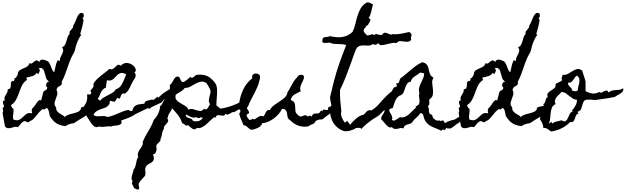

<svg xmlns="http://www.w3.org/2000/svg" viewBox="-50 -1036 5172 1587"><path d="M753.9 -212.9Q732.4 -164.1 714.8 -137.2Q697.3 -110.4 676.3 -92.8Q655.3 -75.2 627.9 -60.1Q600.6 -44.9 560.5 -17.6Q543.9 -16.6 524.4 -10.3Q504.9 -3.9 491.2 6.8Q461.9 3.9 437.5 -5.9Q413.1 -15.6 391.6 -37.1Q386.7 -42 382.8 -47.9Q378.9 -53.7 374 -58.6Q363.3 -71.3 360.4 -81.1Q357.4 -90.8 355.5 -106.4Q351.6 -128.9 343.8 -138.7Q335.9 -148.4 313.5 -128.9L304.7 -136.7L302.7 -134.8Q293.9 -127.9 288.6 -123Q283.2 -118.2 277.8 -112.8Q272.5 -107.4 267.6 -101.6Q262.7 -95.7 255.9 -86.9Q244.1 -72.3 230 -56.6Q215.8 -41 197.3 -35.2Q194.3 -32.2 192.4 -29.8Q190.4 -27.3 185.5 -26.4Q179.7 -24.4 171.9 -27.3Q164.1 -30.3 159.2 -35.2Q148.4 -35.2 140.1 -29.8Q131.8 -24.4 124.5 -16.1Q117.2 -7.8 110.8 1Q104.5 9.8 96.7 15.6Q81.1 9.8 67.9 13.7Q54.7 17.6 42 21Q29.3 24.4 16.6 23.9Q3.9 23.4 -8.8 8.8Q-14.6 -20.5 -18.6 -44.9Q-22.5 -65.4 -25.4 -84Q-28.3 -102.5 -28.3 -106.4Q-23.4 -111.3 -23.9 -119.6Q-24.4 -127.9 -26.4 -133.8Q-28.3 -134.8 -28.3 -135.7Q-28.3 -136.7 -30.3 -137.7Q-25.4 -141.6 -22.9 -147.5Q-20.5 -153.3 -15.6 -157.2Q-18.6 -165 -22.5 -174.8Q-26.4 -184.6 -26.4 -194.3Q-23.4 -202.1 -21 -203.1Q-18.6 -204.1 -9.8 -206.1Q-10.7 -210.9 -12.2 -215.3Q-13.7 -219.7 -12.7 -224.6Q-12.7 -234.4 -8.3 -241.7Q-3.9 -249 1 -256.3Q5.9 -263.7 9.8 -272.5Q13.7 -281.2 13.7 -293V-297.9Q28.3 -297.9 33.2 -306.2Q38.1 -314.5 39.1 -325.2Q40 -335.9 40 -346.7Q40 -357.4 45.9 -362.3Q49.8 -366.2 53.2 -365.7Q56.6 -365.2 61.5 -365.2Q67.4 -372.1 69.3 -375.5Q71.3 -378.9 68.4 -388.7Q75.2 -388.7 79.1 -391.6Q83 -394.5 85.4 -399.4Q87.9 -404.3 90.3 -409.2Q92.8 -414.1 96.7 -418Q96.7 -442.4 109.4 -452.1Q122.1 -461.9 138.2 -468.3Q154.3 -474.6 170.4 -483.4Q186.5 -492.2 194.3 -514.6Q207 -506.8 215.8 -513.2Q224.6 -519.5 232.4 -526.9Q240.2 -534.2 250 -536.6Q259.8 -539.1 274.4 -523.4Q280.3 -542 298.3 -543Q316.4 -543.9 331.1 -535.2V-534.2H332Q347.7 -531.2 355.5 -519Q363.3 -506.8 368.7 -491.7Q374 -476.6 380.4 -461.9Q386.7 -447.3 398.4 -438.5Q404.3 -463.9 409.7 -490.2Q415 -516.6 427.7 -540Q436.5 -529.3 446.3 -536.1L445.3 -538.1Q445.3 -553.7 451.7 -566.4Q458 -579.1 464.4 -591.3Q470.7 -603.5 472.2 -616.7Q473.6 -629.9 462.9 -646.5Q479.5 -651.4 486.8 -665Q494.1 -678.7 498.5 -694.8Q502.9 -710.9 508.3 -727.5Q513.7 -744.1 525.4 -755.9Q525.4 -758.8 524.9 -761.7Q524.4 -764.6 524.4 -767.6Q525.4 -775.4 530.3 -781.2Q535.2 -787.1 541 -793Q546.9 -798.8 551.3 -806.2Q555.7 -813.5 554.7 -824.2Q564.5 -836.9 572.3 -857.9Q580.1 -878.9 588.9 -897.5Q597.7 -916 609.4 -925.3Q621.1 -934.6 639.6 -923.8Q643.6 -912.1 642.6 -902.8Q641.6 -893.6 631.8 -883.8Q637.7 -877.9 640.6 -874Q637.7 -843.8 629.4 -814Q621.1 -784.2 613.3 -755.9Q615.2 -753.9 617.2 -752Q619.1 -750 621.1 -748Q604.5 -724.6 594.2 -701.2Q584 -677.7 576.2 -650.4Q573.2 -639.6 570.8 -627.9Q568.4 -616.2 564.5 -606.4Q559.6 -596.7 552.7 -585.4Q545.9 -574.2 541 -563.5Q530.3 -541 522 -518.1Q513.7 -495.1 505.9 -471.7Q496.1 -443.4 485.8 -416Q475.6 -388.7 460.9 -362.3V-346.7Q460 -335.9 454.1 -331.5Q448.2 -327.1 440.9 -323.7Q433.6 -320.3 426.8 -314Q419.9 -307.6 417 -293V-292L418 -291Q427.7 -269.5 422.4 -251.5Q417 -233.4 410.2 -216.3Q403.3 -199.2 400.9 -182.6Q398.4 -166 414.1 -148.4Q413.1 -128.9 421.9 -117.7Q430.7 -106.4 442.4 -98.6Q454.1 -90.8 466.3 -84.5Q478.5 -78.1 484.4 -68.4Q494.1 -78.1 505.4 -83.5Q516.6 -88.9 527.8 -91.8Q539.1 -94.7 550.3 -97.2Q561.5 -99.6 572.3 -103.5Q597.7 -110.4 607.4 -120.1Q617.2 -129.9 617.2 -132.8Q618.2 -146.5 627.4 -150.4Q636.7 -154.3 648.9 -155.8Q661.1 -157.2 673.3 -160.2Q685.5 -163.1 691.4 -174.8Q702.1 -173.8 710.4 -182.1Q718.8 -190.4 725.6 -199.2Q732.4 -208 739.3 -213.9Q746.1 -219.7 753.9 -212.9ZM352.5 -363.3Q336.9 -375 331.5 -390.1Q326.2 -405.3 322.8 -420.9Q319.3 -436.5 314 -450.7Q308.6 -464.8 293 -474.6L291 -475.6Q290 -475.6 280.3 -473.6Q270.5 -471.7 268.6 -470.7Q276.4 -463.9 278.3 -459Q280.3 -454.1 278.8 -449.2Q277.3 -444.3 273.9 -439Q270.5 -433.6 268.6 -425.8Q266.6 -423.8 260.7 -427.2Q254.9 -430.7 252 -432.6Q238.3 -412.1 213.4 -405.8Q188.5 -399.4 166 -393.6Q168 -388.7 169.9 -384.8Q171.9 -380.9 173.8 -376Q144.5 -356.4 131.3 -328.6Q118.2 -300.8 107.9 -271Q97.7 -241.2 83.5 -213.4Q69.3 -185.5 40 -166Q44.9 -158.2 46.9 -150.4Q48.8 -142.6 59.6 -138.7Q62.5 -127.9 62 -116.7Q61.5 -105.5 59.6 -94.7Q57.6 -84 57.1 -72.8Q56.6 -61.5 59.6 -49.8L61.5 -47.9Q91.8 -37.1 108.9 -45.9Q126 -54.7 139.2 -68.4Q152.3 -82 168 -93.8Q183.6 -105.5 211.9 -99.6L215.8 -105.5Q213.9 -110.4 212.9 -114.3Q211.9 -118.2 211.9 -123Q212.9 -133.8 217.8 -140.1Q222.7 -146.5 230.5 -154.3Q237.3 -162.1 243.7 -170.9Q250 -179.7 255.9 -189.5Q261.7 -198.2 269.5 -204.6Q277.3 -210.9 290 -206.1L308.6 -276.4Q309.6 -281.2 317.9 -285.2Q326.2 -289.1 332.5 -293.9Q338.9 -298.8 340.3 -306.6Q341.8 -314.5 329.1 -327.1Q331.1 -331.1 332 -336.9Q333 -342.8 335 -347.7Q336.9 -352.5 339.8 -355.5Q342.8 -358.4 349.6 -356.4Z M1397.5 -298.8Q1388.7 -290 1384.3 -285.2Q1379.9 -280.3 1376.5 -275.9Q1373 -271.5 1368.7 -266.6Q1364.3 -261.7 1355.5 -252Q1347.7 -244.1 1340.8 -235.4Q1334 -226.6 1325.2 -219.7Q1313.5 -222.7 1307.1 -216.8Q1300.8 -210.9 1295.4 -203.6Q1290 -196.3 1285.6 -189.9Q1281.2 -183.6 1274.4 -184.6Q1251 -171.9 1227.5 -162.6Q1204.1 -153.3 1182.6 -135.7L1174.8 -143.6L1073.2 -94.7Q1068.4 -92.8 1063.5 -88.9Q1058.6 -85 1053.7 -82Q1032.2 -70.3 1009.3 -61Q986.3 -51.8 963.9 -43.9L951.2 -40Q959 -20.5 951.2 -12.7Q943.4 -4.9 928.7 -1.5Q914.1 2 896.5 2.9Q878.9 3.9 869.1 9.8Q857.4 7.8 845.2 8.3Q833 8.8 820.3 10.7Q806.6 12.7 794.9 12.7Q783.2 12.7 769.5 9.8H767.6Q751 17.6 738.8 13.2Q726.6 8.8 716.8 -1.5Q707 -11.7 698.7 -25.9Q690.4 -40 681.6 -51.8Q675.8 -59.6 667 -74.2Q658.2 -88.9 651.9 -105.5Q645.5 -122.1 644 -139.2Q642.6 -156.2 651.4 -168.9Q660.2 -181.6 665.5 -196.3Q670.9 -210.9 670.9 -230.5Q670.9 -237.3 670.4 -243.2Q669.9 -249 669.9 -255.9Q674.8 -255.9 680.7 -255.4Q686.5 -254.9 691.9 -255.4Q697.3 -255.9 700.7 -259.3Q704.1 -262.7 704.1 -271.5Q704.1 -276.4 700.7 -279.3Q697.3 -282.2 696.3 -285.2Q702.1 -293.9 707.5 -299.3Q712.9 -304.7 716.8 -310.1Q720.7 -315.4 722.7 -322.8Q724.6 -330.1 721.7 -342.8Q733.4 -363.3 749.5 -379.4Q765.6 -395.5 783.2 -409.7Q800.8 -423.8 819.3 -437.5Q837.9 -451.2 854.5 -466.8Q873 -459 884.3 -466.8Q895.5 -474.6 904.3 -483.9Q913.1 -493.2 921.9 -499Q930.7 -504.9 945.3 -494.1L947.3 -492.2Q973.6 -518.6 1000.5 -515.6Q1027.3 -512.7 1046.4 -498Q1065.4 -483.4 1071.3 -464.4Q1077.1 -445.3 1060.5 -438.5Q1071.3 -427.7 1071.3 -413.1Q1071.3 -398.4 1063.5 -387.7Q1054.7 -376 1048.3 -363.8Q1042 -351.6 1035.2 -337.9Q1025.4 -315.4 1013.7 -295.4Q1002 -275.4 980.5 -261.7Q962.9 -266.6 956.5 -257.8Q950.2 -249 947.3 -238.8Q944.3 -228.5 940.4 -222.7Q936.5 -216.8 923.8 -226.6L921.9 -228.5L919.9 -226.6Q912.1 -218.8 907.7 -209Q903.3 -199.2 895.5 -194.3Q886.7 -197.3 877 -199.2Q867.2 -201.2 858.4 -203.1Q858.4 -182.6 850.6 -170.9Q842.8 -159.2 830.6 -151.9Q818.4 -144.5 802.7 -140.1Q787.1 -135.7 772 -129.4Q756.8 -123 743.7 -113.8Q730.5 -104.5 722.7 -87.9Q732.4 -77.1 747.1 -75.7Q761.7 -74.2 777.3 -75.7Q793 -77.1 808.1 -77.1Q823.2 -77.1 835 -69.3L835.9 -68.4L836.9 -69.3Q860.4 -72.3 882.3 -80.6Q904.3 -88.9 925.3 -98.1Q946.3 -107.4 968.3 -115.7Q990.2 -124 1013.7 -127.9Q1018.6 -120.1 1026.9 -119.1Q1035.2 -118.2 1043 -120.1L1043.9 -122.1Q1045.9 -128.9 1047.9 -134.3Q1049.8 -139.6 1053.7 -146.5Q1060.5 -157.2 1070.3 -163.1Q1080.1 -168.9 1091.3 -171.9Q1102.5 -174.8 1115.2 -175.8Q1127.9 -176.8 1140.6 -178.7H1142.6L1143.6 -181.6Q1147.5 -193.4 1153.8 -197.8Q1160.2 -202.1 1167.5 -204.1Q1174.8 -206.1 1183.1 -207Q1191.4 -208 1199.2 -212.9Q1216.8 -207 1228.5 -216.8Q1240.2 -226.6 1251 -237.3L1258.8 -227.5L1261.7 -231.4Q1276.4 -245.1 1283.7 -252Q1291 -258.8 1297.9 -264.2Q1304.7 -269.5 1314 -274.9Q1323.2 -280.3 1339.8 -291Q1353.5 -299.8 1366.7 -308.6Q1379.9 -317.4 1392.6 -328.1Q1397.5 -326.2 1397.5 -320.8Q1397.5 -315.4 1397.5 -310.5Q1396.5 -308.6 1396 -304.7Q1395.5 -300.8 1397.5 -298.8ZM993.2 -420.9Q992.2 -421.9 991.7 -421.9Q991.2 -421.9 990.2 -422.9Q969.7 -433.6 956.1 -433.1Q942.4 -432.6 931.2 -425.3Q919.9 -418 910.6 -406.7Q901.4 -395.5 891.1 -386.2Q880.9 -377 867.2 -372.1Q853.5 -367.2 834 -373Q831.1 -357.4 828.6 -342.3Q826.2 -327.1 825.2 -311.5Q808.6 -305.7 799.3 -294.9Q790 -284.2 783.7 -271.5Q777.3 -258.8 772 -244.6Q766.6 -230.5 757.8 -217.8L761.7 -212.9Q765.6 -214.8 770.5 -210Q775.4 -205.1 777.3 -203.1Q788.1 -218.8 806.2 -229.5Q824.2 -240.2 843.3 -249.5Q862.3 -258.8 879.9 -269.5Q897.5 -280.3 906.2 -297.9Q937.5 -306.6 953.1 -333Q968.8 -359.4 979.5 -387.7Q981.4 -393.6 986.8 -404.8Q992.2 -416 993.2 -420.9Z M2000 -239.3Q1998 -214.8 1986.8 -195.3Q1975.6 -175.8 1959 -160.2Q1942.4 -144.5 1922.9 -131.8Q1903.3 -119.1 1884.8 -108.4Q1876 -112.3 1867.7 -107.4Q1859.4 -102.5 1850.6 -97.2Q1841.8 -91.8 1832.5 -89.4Q1823.2 -86.9 1813.5 -95.7Q1805.7 -79.1 1794.4 -79.6Q1783.2 -80.1 1771 -82.5Q1758.8 -85 1748 -83.5Q1737.3 -82 1731.4 -61.5L1724.6 -69.3Q1707 -58.6 1690.4 -41.5Q1673.8 -24.4 1655.8 -8.8Q1637.7 6.8 1617.7 16.6Q1597.7 26.4 1575.2 21.5Q1569.3 33.2 1559.1 33.2Q1548.8 33.2 1538.1 26.4Q1527.3 19.5 1517.6 10.7Q1507.8 2 1502.9 -3.9Q1498 3.9 1492.7 2.9Q1487.3 2 1481.4 -2.4Q1475.6 -6.8 1469.7 -11.7Q1463.9 -16.6 1457 -15.6Q1443.4 -56.6 1421.4 -84.5Q1399.4 -112.3 1372.1 -141.6Q1369.1 -130.9 1363.8 -122.1Q1358.4 -113.3 1353 -105Q1347.7 -96.7 1343.3 -87.9Q1338.9 -79.1 1337.9 -67.4L1332 -59.6Q1342.8 -43.9 1339.4 -33.7Q1335.9 -23.4 1327.1 -14.6Q1318.4 -5.9 1310.5 4.4Q1302.7 14.6 1304.7 30.3Q1297.9 36.1 1294.9 46.4Q1292 56.6 1289.6 68.4Q1287.1 80.1 1284.7 91.8Q1282.2 103.5 1276.4 112.3Q1279.3 124 1273.9 130.4Q1268.6 136.7 1261.2 143.1Q1253.9 149.4 1247.1 157.7Q1240.2 166 1242.2 179.7Q1243.2 189.5 1243.7 189Q1244.1 188.5 1244.1 198.2Q1244.1 211.9 1236.8 225.1Q1229.5 238.3 1213.9 240.2Q1223.6 264.6 1221.7 277.8Q1219.7 291 1211.4 299.3Q1203.1 307.6 1191.4 313Q1179.7 318.4 1169.4 326.2Q1159.2 334 1153.3 347.2Q1147.5 360.4 1151.4 382.8Q1155.3 408.2 1144.5 421.9Q1133.8 435.5 1121.1 447.8Q1108.4 460 1100.1 474.6Q1091.8 489.3 1101.6 516.6Q1098.6 528.3 1093.3 530.3Q1087.9 532.2 1082 529.8Q1076.2 527.3 1069.3 523.4Q1062.5 519.5 1056.6 519.5Q1056.6 511.7 1052.7 504.9Q1048.8 498 1044.9 491.2Q1041 484.4 1040.5 477.5Q1040 470.7 1046.9 461.9Q1038.1 453.1 1037.6 441.4Q1037.1 429.7 1040.5 416.5Q1043.9 403.3 1048.3 390.6Q1052.7 377.9 1053.7 367.2Q1063.5 355.5 1067.9 342.3Q1072.3 329.1 1074.7 314.9Q1077.1 300.8 1080.6 287.1Q1084 273.4 1092.8 261.7Q1085.9 240.2 1091.8 225.1Q1097.7 210 1106.9 197.3Q1116.2 184.6 1124.5 170.4Q1132.8 156.2 1129.9 135.7Q1149.4 89.8 1176.8 46.4Q1204.1 2.9 1221.7 -45.9Q1244.1 -68.4 1257.8 -97.7Q1271.5 -127 1273.4 -158.2Q1286.1 -167 1291.5 -179.2Q1296.9 -191.4 1302.2 -203.1Q1307.6 -214.8 1315.4 -225.6Q1323.2 -236.3 1339.8 -243.2Q1335.9 -256.8 1336.9 -265.1Q1337.9 -273.4 1343.8 -287.1Q1352.5 -290 1354 -296.4Q1355.5 -302.7 1354.5 -310.1Q1353.5 -317.4 1353.5 -325.2Q1353.5 -333 1359.4 -338.9Q1363.3 -342.8 1363.8 -343.3Q1364.3 -343.8 1364.3 -343.8Q1364.3 -343.8 1365.2 -344.2Q1366.2 -344.7 1369.1 -348.6Q1375 -356.4 1379.9 -366.7Q1384.8 -377 1390.6 -385.7Q1396.5 -394.5 1404.8 -399.9Q1413.1 -405.3 1426.8 -402.3Q1432.6 -397.5 1436.5 -389.6Q1440.4 -381.8 1443.8 -374Q1447.3 -366.2 1452.1 -361.3Q1457 -356.4 1465.8 -358.4Q1469.7 -358.4 1474.6 -361.3Q1487.3 -370.1 1499.5 -379.9Q1511.7 -389.6 1523.4 -400.4Q1531.2 -391.6 1537.6 -393.1Q1543.9 -394.5 1550.3 -399.9Q1556.6 -405.3 1564 -411.1Q1571.3 -417 1581.1 -418Q1623 -421.9 1653.8 -411.1Q1684.6 -400.4 1712.9 -368.2Q1717.8 -362.3 1724.1 -355Q1730.5 -347.7 1734.4 -339.8Q1742.2 -325.2 1743.7 -302.7Q1745.1 -280.3 1743.7 -255.4Q1742.2 -230.5 1740.2 -206.5Q1738.3 -182.6 1738.3 -165L1772.5 -137.7Q1835.9 -148.4 1893.6 -171.9Q1951.2 -195.3 2000 -239.3ZM1686.5 -175.8Q1674.8 -192.4 1676.3 -208Q1677.7 -223.6 1682.1 -239.3Q1686.5 -254.9 1689.5 -270Q1692.4 -285.2 1684.6 -300.8Q1677.7 -314.5 1670.9 -326.2Q1664.1 -337.9 1656.2 -349.6Q1630.9 -365.2 1609.4 -360.8Q1587.9 -356.4 1566.9 -344.7Q1545.9 -333 1524.4 -320.8Q1502.9 -308.6 1477.5 -309.6Q1469.7 -298.8 1460.9 -291.5Q1452.1 -284.2 1442.9 -278.3Q1433.6 -272.5 1423.3 -267.1Q1413.1 -261.7 1403.3 -253.9Q1395.5 -226.6 1407.2 -211.4Q1418.9 -196.3 1438.5 -185.1Q1458 -173.8 1478.5 -162.1Q1499 -150.4 1507.8 -128.9Q1526.4 -138.7 1543 -134.3Q1559.6 -129.9 1575.7 -124.5Q1591.8 -119.1 1606.9 -119.1Q1622.1 -119.1 1636.7 -136.7Q1646.5 -128.9 1654.3 -132.3Q1662.1 -135.7 1667.5 -143.1Q1672.9 -150.4 1677.2 -160.2Q1681.6 -169.9 1686.5 -175.8ZM1628.9 -63.5Q1624 -63.5 1617.7 -63Q1611.3 -62.5 1608.4 -69.3L1602.5 -61.5Q1593.8 -58.6 1585.9 -62Q1578.1 -65.4 1569.3 -67.4Q1559.6 -62.5 1548.3 -64Q1537.1 -65.4 1525.9 -70.3Q1514.6 -75.2 1503.9 -81.1Q1493.2 -86.9 1484.4 -90.8Q1486.3 -74.2 1493.7 -68.8Q1501 -63.5 1510.7 -60.5Q1520.5 -57.6 1530.3 -53.7Q1540 -49.8 1545.9 -36.1Q1570.3 -30.3 1591.3 -35.6Q1612.3 -41 1628.9 -63.5Z M2613.3 -48.8Q2601.6 -48.8 2595.2 -48.3Q2588.9 -47.9 2584 -46.9Q2579.1 -45.9 2573.2 -43Q2567.4 -40 2557.6 -34.2Q2553.7 -23.4 2547.4 -18.1Q2541 -12.7 2532.7 -9.3Q2524.4 -5.9 2515.6 -2.4Q2506.8 1 2499 8.8Q2424.8 20.5 2368.2 -24.4Q2361.3 -29.3 2356 -35.2Q2350.6 -41 2343.8 -45.9Q2338.9 -49.8 2338.4 -49.3Q2337.9 -48.8 2334 -53.7Q2327.1 -63.5 2325.7 -77.6Q2324.2 -91.8 2321.3 -105Q2318.4 -118.2 2310.1 -127.4Q2301.8 -136.7 2281.2 -135.7Q2271.5 -115.2 2253.4 -94.2Q2235.4 -73.2 2212.9 -56.6Q2190.4 -40 2165.5 -29.3Q2140.6 -18.6 2118.2 -18.6Q2110.4 3.9 2091.3 15.1Q2072.3 26.4 2050.8 32.2Q2048.8 33.2 2043 34.7Q2037.1 36.1 2036.1 36.1Q2022.5 37.1 2014.6 31.2Q2006.8 25.4 2000 18.6Q1993.2 11.7 1985.4 5.9Q1977.5 0 1963.9 0Q1953.1 -25.4 1942.4 -49.8Q1931.6 -74.2 1926.8 -99.6Q1935.5 -104.5 1936 -111.8Q1936.5 -119.1 1936.5 -127Q1920.9 -131.8 1920.4 -139.2Q1919.9 -146.5 1923.3 -154.3Q1926.8 -162.1 1930.2 -169.4Q1933.6 -176.8 1926.8 -181.6Q1934.6 -241.2 1960.9 -296.9Q1987.3 -352.5 2036.1 -389.6Q2030.3 -408.2 2039.6 -418Q2048.8 -427.7 2062 -428.7Q2075.2 -429.7 2087.4 -422.4Q2099.6 -415 2099.6 -399.4Q2100.6 -392.6 2098.6 -385.7Q2096.7 -378.9 2094.7 -373Q2088.9 -343.8 2077.1 -316.4Q2065.4 -289.1 2051.8 -262.7Q2038.1 -236.3 2023.9 -210Q2009.8 -183.6 2000 -155.3Q1988.3 -147.5 1992.2 -138.7Q1996.1 -129.9 2002.4 -121.6Q2008.8 -113.3 2009.3 -105.5Q2009.8 -97.7 1991.2 -90.8Q1985.4 -77.1 1994.1 -66.9Q2002.9 -56.6 2008.8 -45.9Q2016.6 -44.9 2023.9 -45.9Q2031.2 -46.9 2036.1 -54.7Q2047.9 -46.9 2057.1 -51.8Q2066.4 -56.6 2076.7 -64Q2086.9 -71.3 2099.1 -76.2Q2111.3 -81.1 2127 -73.2Q2133.8 -80.1 2138.2 -89.8Q2142.6 -99.6 2147.5 -108.4Q2152.3 -117.2 2159.7 -123Q2167 -128.9 2180.7 -127Q2194.3 -151.4 2216.8 -167.5Q2239.3 -183.6 2262.2 -198.2Q2285.2 -212.9 2303.2 -229.5Q2321.3 -246.1 2326.2 -272.5Q2344.7 -301.8 2363.8 -338.4Q2382.8 -375 2408.2 -399.4Q2411.1 -407.2 2418 -411.6Q2424.8 -416 2432.6 -417.5Q2440.4 -418.9 2448.2 -416.5Q2456.1 -414.1 2461.9 -408.2Q2463.9 -390.6 2457.5 -376Q2451.2 -361.3 2443.8 -347.2Q2436.5 -333 2432.6 -317.4Q2428.7 -301.8 2435.5 -281.2Q2421.9 -273.4 2408.7 -267.6Q2395.5 -261.7 2384.3 -254.9Q2373 -248 2364.7 -237.3Q2356.4 -226.6 2353.5 -209Q2379.9 -199.2 2384.8 -184.6Q2389.6 -169.9 2389.6 -152.8Q2389.6 -135.7 2392.1 -117.7Q2394.5 -99.6 2417 -82Q2420.9 -79.1 2422.4 -77.6Q2423.8 -76.2 2428.7 -74.2Q2438.5 -71.3 2446.3 -74.7Q2454.1 -78.1 2461.4 -81.1Q2468.8 -84 2477.1 -83.5Q2485.4 -83 2496.1 -71.3Q2510.7 -89.8 2523.4 -71.3Q2535.2 -92.8 2544.9 -95.7Q2554.7 -98.6 2564 -97.7Q2573.2 -96.7 2583 -99.6Q2592.8 -102.5 2604.5 -124L2613.3 -115.2Q2619.1 -130.9 2627.4 -130.4Q2635.7 -129.9 2643.6 -127.4Q2651.4 -125 2657.2 -127.4Q2663.1 -129.9 2663.1 -150.4Q2671.9 -150.4 2678.2 -154.3Q2684.6 -158.2 2690.9 -163.1Q2697.3 -168 2705.1 -171.4Q2712.9 -174.8 2723.6 -174.8L2698.2 -113.3Z M3348.6 -706.1Q3335 -691.4 3318.4 -690.9Q3301.8 -690.4 3285.6 -693.4Q3269.5 -696.3 3254.4 -695.8Q3239.3 -695.3 3228.5 -679.7Q3212.9 -683.6 3196.3 -681.2Q3179.7 -678.7 3162.1 -674.3Q3144.5 -669.9 3127 -666Q3109.4 -662.1 3091.8 -663.1L3075.2 -679.7Q3068.4 -668.9 3056.2 -666.5Q3043.9 -664.1 3032.2 -671.9Q3011.7 -658.2 2991.2 -659.2Q2970.7 -660.2 2951.2 -660.6Q2931.6 -661.1 2914.6 -652.8Q2897.5 -644.5 2885.7 -612.3Q2877 -589.8 2869.1 -566.9Q2861.3 -543.9 2853.5 -521.5Q2832 -462.9 2810.1 -405.8Q2788.1 -348.6 2760.7 -293Q2758.8 -249 2762.7 -204.1Q2766.6 -159.2 2771.5 -115.2Q2767.6 -103.5 2769 -90.8Q2770.5 -78.1 2775.4 -65.4Q2780.3 -52.7 2787.1 -41.5Q2793.9 -30.3 2801.8 -21.5L2819.3 -38.1L2843.8 -3.9Q2853.5 -16.6 2866.7 -30.8Q2879.9 -44.9 2894.5 -57.1Q2909.2 -69.3 2925.3 -77.6Q2941.4 -85.9 2958 -88.9Q2964.8 -95.7 2970.7 -103.5Q2976.6 -111.3 2983.4 -116.7Q2990.2 -122.1 2998.5 -124.5Q3006.8 -127 3018.6 -123Q3049.8 -140.6 3074.2 -167.5Q3098.6 -194.3 3123 -221.2Q3147.5 -248 3174.3 -270.5Q3201.2 -293 3237.3 -301.8Q3213.9 -245.1 3177.7 -191.9Q3141.6 -138.7 3096.7 -96.7Q3085 -83 3067.4 -72.3Q3059.6 -67.4 3050.8 -62Q3042 -56.6 3034.2 -51.8Q3007.8 -34.2 2983.4 -14.2Q2959 5.9 2936.5 30.3Q2933.6 24.4 2928.7 22.5Q2923.8 20.5 2917.5 20.5Q2911.1 20.5 2904.8 21.5Q2898.4 22.5 2893.6 21.5Q2875 35.2 2845.2 43.5Q2815.4 51.8 2792 46.9Q2785.2 44.9 2773.4 39.6Q2761.7 34.2 2755.9 30.3Q2717.8 4.9 2698.7 -32.7Q2679.7 -70.3 2677.7 -115.2L2669.9 -123Q2682.6 -134.8 2686 -146.5Q2689.5 -158.2 2688 -170.4Q2686.5 -182.6 2683.1 -195.8Q2679.7 -209 2678.7 -222.7Q2677.7 -231.4 2679.2 -237.3Q2680.7 -243.2 2682.6 -251Q2690.4 -282.2 2697.3 -312Q2704.1 -341.8 2711.9 -372.1Q2731.4 -446.3 2757.3 -519Q2783.2 -591.8 2811.5 -663.1Q2795.9 -668.9 2780.3 -670.4Q2764.6 -671.9 2748.5 -671.9Q2732.4 -671.9 2716.3 -672.9Q2700.2 -673.8 2684.6 -679.7Q2677.7 -682.6 2677.7 -683.1Q2677.7 -683.6 2669.9 -683.6Q2665 -683.6 2656.2 -682.1Q2647.5 -680.7 2638.7 -680.7Q2629.9 -680.7 2622.6 -682.6Q2615.2 -684.6 2614.3 -691.4V-701.2Q2615.2 -716.8 2621.1 -722.2Q2627 -727.5 2635.7 -729Q2644.5 -730.5 2655.3 -731Q2666 -731.4 2675.8 -737.3Q2703.1 -731.4 2727.5 -729Q2752 -726.6 2774.9 -729.5Q2797.9 -732.4 2819.8 -742.2Q2841.8 -752 2863.3 -771.5Q2878.9 -801.8 2886.7 -836.4Q2894.5 -871.1 2904.8 -904.8Q2915 -938.5 2931.6 -967.3Q2948.2 -996.1 2982.4 -1015.6Q2998 -1017.6 3009.8 -1011.7Q3021.5 -1005.9 3033.2 -999Q3028.3 -985.4 3025.4 -970.7Q3022.5 -956.1 3019 -941.4Q3015.6 -926.8 3010.7 -913.1Q3005.9 -899.4 2996.1 -887.7Q3008.8 -882.8 3010.7 -876Q3012.7 -869.1 3008.8 -861.3Q3004.9 -853.5 2999 -844.7Q2993.2 -835.9 2992.2 -829.1Q2981.4 -828.1 2974.1 -815.4Q2966.8 -802.7 2959 -795.9Q2951.2 -779.3 2961.9 -767.6Q2972.7 -755.9 2981.4 -745.1Q2990.2 -742.2 2999 -744.6Q3007.8 -747.1 3015.1 -750Q3022.5 -752.9 3029.3 -752.9Q3036.1 -752.9 3042 -745.1Q3051.8 -755.9 3061.5 -754.4Q3071.3 -752.9 3081.1 -749.5Q3090.8 -746.1 3100.6 -746.6Q3110.4 -747.1 3119.1 -761.7Q3130.9 -767.6 3141.1 -764.6Q3151.4 -761.7 3160.2 -757.3Q3168.9 -752.9 3177.2 -750.5Q3185.5 -748 3194.3 -753.9Q3209 -752 3227.1 -752.9Q3245.1 -753.9 3263.2 -756.8Q3281.2 -759.8 3299.3 -764.2Q3317.4 -768.6 3332 -771.5Q3346.7 -762.7 3349.6 -755.9Q3352.5 -749 3351.1 -742.2Q3349.6 -735.4 3347.2 -727.1Q3344.7 -718.8 3348.6 -706.1Z M3798.8 -102.5Q3785.2 -79.1 3777.8 -64.9Q3770.5 -50.8 3763.2 -41.5Q3755.9 -32.2 3746.6 -24.9Q3737.3 -17.6 3720.7 -6.8Q3710 2.9 3699.2 9.8Q3690.4 16.6 3682.1 21.5Q3673.8 26.4 3668.9 26.4Q3667 26.4 3665 25.9Q3663.1 25.4 3661.1 25.4Q3655.3 25.4 3649.9 25.9Q3644.5 26.4 3640.6 18.6Q3637.7 21.5 3635.7 25.4Q3633.8 29.3 3631.8 32.7Q3629.9 36.1 3626.5 38.1Q3623 40 3617.2 38.1L3612.3 32.2L3597.7 44.9Q3570.3 31.2 3545.4 22Q3520.5 12.7 3501 0Q3481.4 -12.7 3467.8 -32.7Q3454.1 -52.7 3448.2 -87.9Q3443.4 -93.8 3437.5 -98.1Q3431.6 -102.5 3423.8 -100.6Q3414.1 -84 3400.4 -72.3Q3386.7 -60.5 3373 -46.9Q3368.2 -42 3365.2 -36.1Q3362.3 -30.3 3357.4 -25.4Q3349.6 -16.6 3338.9 -13.2Q3328.1 -9.8 3317.4 -6.8Q3306.6 -3.9 3297.4 2.9Q3288.1 9.8 3284.2 26.4Q3272.5 19.5 3260.7 22.5Q3252 24.4 3242.2 26.9Q3232.4 29.3 3223.1 29.8Q3213.9 30.3 3205.1 27.3Q3196.3 24.4 3189.5 14.6Q3175.8 20.5 3164.1 14.2Q3152.3 7.8 3142.1 -3.4Q3131.8 -14.6 3122.1 -27.3Q3112.3 -40 3103.5 -45.9Q3097.7 -61.5 3104 -72.8Q3110.4 -84 3117.7 -94.2Q3125 -104.5 3127.9 -114.7Q3130.9 -125 3119.1 -139.6Q3128.9 -154.3 3136.7 -170.4Q3144.5 -186.5 3152.8 -202.6Q3161.1 -218.8 3170.4 -233.9Q3179.7 -249 3193.4 -259.8Q3187.5 -266.6 3187.5 -272.9Q3187.5 -279.3 3190.4 -285.6Q3193.4 -292 3197.3 -298.3Q3201.2 -304.7 3203.1 -310.5L3231.4 -324.2L3224.6 -347.7Q3235.4 -345.7 3240.7 -348.6Q3246.1 -351.6 3248.5 -357.4Q3251 -363.3 3252.4 -370.6Q3253.9 -377.9 3256.8 -383.8Q3261.7 -392.6 3271.5 -396.5Q3292 -412.1 3312 -429.7Q3332 -447.3 3352.1 -463.9Q3372.1 -480.5 3393.6 -495.6Q3415 -510.7 3440.4 -521.5Q3458 -518.6 3468.3 -510.7Q3478.5 -502.9 3483.9 -492.2Q3489.3 -481.4 3492.2 -468.3Q3495.1 -455.1 3498 -442.4Q3502.9 -425.8 3509.8 -414.1Q3516.6 -402.3 3533.2 -394.5Q3519.5 -371.1 3522.5 -348.1Q3525.4 -325.2 3528.3 -299.8Q3531.2 -276.4 3527.8 -253.9Q3524.4 -231.4 3499 -213.9Q3497.1 -207 3498 -199.2Q3499 -191.4 3499 -183.6Q3499 -175.8 3496.1 -168.9Q3493.2 -162.1 3485.4 -158.2Q3494.1 -147.5 3494.6 -136.7Q3495.1 -126 3495.6 -116.2Q3496.1 -106.4 3500.5 -98.6Q3504.9 -90.8 3521.5 -86.9Q3524.4 -74.2 3526.9 -67.9Q3529.3 -61.5 3532.7 -57.6Q3536.1 -53.7 3542 -50.3Q3547.9 -46.9 3557.6 -40Q3565.4 -38.1 3575.2 -40Q3585 -42 3590.8 -34.2Q3595.7 -39.1 3602.5 -39.6Q3609.4 -40 3615.2 -39.1L3627.9 -17.6Q3638.7 -25.4 3652.3 -31.2Q3666 -37.1 3678.7 -41Q3693.4 -44.9 3708 -47.9ZM3423.8 -436.5Q3415 -428.7 3402.3 -420.9Q3389.6 -413.1 3377.4 -404.3Q3365.2 -395.5 3356.4 -385.3Q3347.7 -375 3345.7 -361.3Q3323.2 -357.4 3314.5 -342.8Q3305.7 -328.1 3299.8 -310.5Q3293.9 -293 3287.1 -275.9Q3280.3 -258.8 3262.7 -249Q3256.8 -245.1 3252 -245.1Q3252.9 -245.1 3246.1 -241.2Q3235.4 -233.4 3227.5 -221.7Q3219.7 -210 3214.4 -196.3Q3209 -182.6 3204.6 -168.5Q3200.2 -154.3 3196.3 -142.6Q3182.6 -140.6 3175.8 -136.7Q3168.9 -132.8 3167.5 -128.4Q3166 -124 3168 -118.2Q3169.9 -112.3 3173.8 -105.5Q3177.7 -99.6 3182.1 -91.8Q3186.5 -84 3189.5 -76.2Q3192.4 -68.4 3192.9 -60.5Q3193.4 -52.7 3188.5 -45.9Q3202.1 -35.2 3214.8 -41.5Q3227.5 -47.9 3238.3 -55.7Q3242.2 -58.6 3246.6 -62Q3251 -65.4 3255.9 -67.4Q3278.3 -62.5 3296.9 -70.3Q3315.4 -78.1 3331.1 -91.8Q3346.7 -105.5 3361.3 -121.1Q3376 -136.7 3390.6 -148.4L3382.8 -156.2Q3400.4 -161.1 3407.7 -169.4Q3415 -177.7 3417 -188.5Q3418.9 -199.2 3417 -211.4Q3415 -223.6 3414.1 -237.3Q3413.1 -245.1 3413.6 -252.4Q3414.1 -259.8 3417 -267.6Q3409.2 -290 3414.6 -310.5Q3419.9 -331.1 3429.2 -350.1Q3438.5 -369.1 3447.3 -388.7Q3456.1 -408.2 3456.1 -429.7Z M4523.4 -212.9Q4502 -164.1 4484.4 -137.2Q4466.8 -110.4 4445.8 -92.8Q4424.8 -75.2 4397.5 -60.1Q4370.1 -44.9 4330.1 -17.6Q4313.5 -16.6 4293.9 -10.3Q4274.4 -3.9 4260.7 6.8Q4231.4 3.9 4207 -5.9Q4182.6 -15.6 4161.1 -37.1Q4156.2 -42 4152.3 -47.9Q4148.4 -53.7 4143.6 -58.6Q4132.8 -71.3 4129.9 -81.1Q4127 -90.8 4125 -106.4Q4121.1 -128.9 4113.3 -138.7Q4105.5 -148.4 4083 -128.9L4074.2 -136.7L4072.3 -134.8Q4063.5 -127.9 4058.1 -123Q4052.7 -118.2 4047.4 -112.8Q4042 -107.4 4037.1 -101.6Q4032.2 -95.7 4025.4 -86.9Q4013.7 -72.3 3999.5 -56.6Q3985.4 -41 3966.8 -35.2Q3963.9 -32.2 3961.9 -29.8Q3960 -27.3 3955.1 -26.4Q3949.2 -24.4 3941.4 -27.3Q3933.6 -30.3 3928.7 -35.2Q3918 -35.2 3909.7 -29.8Q3901.4 -24.4 3894 -16.1Q3886.7 -7.8 3880.4 1Q3874 9.8 3866.2 15.6Q3850.6 9.8 3837.4 13.7Q3824.2 17.6 3811.5 21Q3798.8 24.4 3786.1 23.9Q3773.4 23.4 3760.7 8.8Q3754.9 -20.5 3751 -44.9Q3747.1 -65.4 3744.1 -84Q3741.2 -102.5 3741.2 -106.4Q3746.1 -111.3 3745.6 -119.6Q3745.1 -127.9 3743.2 -133.8Q3741.2 -134.8 3741.2 -135.7Q3741.2 -136.7 3739.3 -137.7Q3744.1 -141.6 3746.6 -147.5Q3749 -153.3 3753.9 -157.2Q3751 -165 3747.1 -174.8Q3743.2 -184.6 3743.2 -194.3Q3746.1 -202.1 3748.5 -203.1Q3751 -204.1 3759.8 -206.1Q3758.8 -210.9 3757.3 -215.3Q3755.9 -219.7 3756.8 -224.6Q3756.8 -234.4 3761.2 -241.7Q3765.6 -249 3770.5 -256.3Q3775.4 -263.7 3779.3 -272.5Q3783.2 -281.2 3783.2 -293V-297.9Q3797.9 -297.9 3802.7 -306.2Q3807.6 -314.5 3808.6 -325.2Q3809.6 -335.9 3809.6 -346.7Q3809.6 -357.4 3815.4 -362.3Q3819.3 -366.2 3822.8 -365.7Q3826.2 -365.2 3831.1 -365.2Q3836.9 -372.1 3838.9 -375.5Q3840.8 -378.9 3837.9 -388.7Q3844.7 -388.7 3848.6 -391.6Q3852.5 -394.5 3855 -399.4Q3857.4 -404.3 3859.9 -409.2Q3862.3 -414.1 3866.2 -418Q3866.2 -442.4 3878.9 -452.1Q3891.6 -461.9 3907.7 -468.3Q3923.8 -474.6 3939.9 -483.4Q3956.1 -492.2 3963.9 -514.6Q3976.6 -506.8 3985.4 -513.2Q3994.1 -519.5 4002 -526.9Q4009.8 -534.2 4019.5 -536.6Q4029.3 -539.1 4043.9 -523.4Q4049.8 -542 4067.9 -543Q4085.9 -543.9 4100.6 -535.2V-534.2H4101.6Q4117.2 -531.2 4125 -519Q4132.8 -506.8 4138.2 -491.7Q4143.6 -476.6 4149.9 -461.9Q4156.2 -447.3 4168 -438.5Q4173.8 -463.9 4179.2 -490.2Q4184.6 -516.6 4197.3 -540Q4206.1 -529.3 4215.8 -536.1L4214.8 -538.1Q4214.8 -553.7 4221.2 -566.4Q4227.5 -579.1 4233.9 -591.3Q4240.2 -603.5 4241.7 -616.7Q4243.2 -629.9 4232.4 -646.5Q4249 -651.4 4256.3 -665Q4263.7 -678.7 4268.1 -694.8Q4272.5 -710.9 4277.8 -727.5Q4283.2 -744.1 4294.9 -755.9Q4294.9 -758.8 4294.4 -761.7Q4293.9 -764.6 4293.9 -767.6Q4294.9 -775.4 4299.8 -781.2Q4304.7 -787.1 4310.5 -793Q4316.4 -798.8 4320.8 -806.2Q4325.2 -813.5 4324.2 -824.2Q4334 -836.9 4341.8 -857.9Q4349.6 -878.9 4358.4 -897.5Q4367.2 -916 4378.9 -925.3Q4390.6 -934.6 4409.2 -923.8Q4413.1 -912.1 4412.1 -902.8Q4411.1 -893.6 4401.4 -883.8Q4407.2 -877.9 4410.2 -874Q4407.2 -843.8 4398.9 -814Q4390.6 -784.2 4382.8 -755.9Q4384.8 -753.9 4386.7 -752Q4388.7 -750 4390.6 -748Q4374 -724.6 4363.8 -701.2Q4353.5 -677.7 4345.7 -650.4Q4342.8 -639.6 4340.3 -627.9Q4337.9 -616.2 4334 -606.4Q4329.1 -596.7 4322.3 -585.4Q4315.4 -574.2 4310.5 -563.5Q4299.8 -541 4291.5 -518.1Q4283.2 -495.1 4275.4 -471.7Q4265.6 -443.4 4255.4 -416Q4245.1 -388.7 4230.5 -362.3V-346.7Q4229.5 -335.9 4223.6 -331.5Q4217.8 -327.1 4210.4 -323.7Q4203.1 -320.3 4196.3 -314Q4189.5 -307.6 4186.5 -293V-292L4187.5 -291Q4197.3 -269.5 4191.9 -251.5Q4186.5 -233.4 4179.7 -216.3Q4172.9 -199.2 4170.4 -182.6Q4168 -166 4183.6 -148.4Q4182.6 -128.9 4191.4 -117.7Q4200.2 -106.4 4211.9 -98.6Q4223.6 -90.8 4235.8 -84.5Q4248 -78.1 4253.9 -68.4Q4263.7 -78.1 4274.9 -83.5Q4286.1 -88.9 4297.4 -91.8Q4308.6 -94.7 4319.8 -97.2Q4331.1 -99.6 4341.8 -103.5Q4367.2 -110.4 4377 -120.1Q4386.7 -129.9 4386.7 -132.8Q4387.7 -146.5 4397 -150.4Q4406.2 -154.3 4418.5 -155.8Q4430.7 -157.2 4442.9 -160.2Q4455.1 -163.1 4460.9 -174.8Q4471.7 -173.8 4480 -182.1Q4488.3 -190.4 4495.1 -199.2Q4502 -208 4508.8 -213.9Q4515.6 -219.7 4523.4 -212.9ZM4122.1 -363.3Q4106.4 -375 4101.1 -390.1Q4095.7 -405.3 4092.3 -420.9Q4088.9 -436.5 4083.5 -450.7Q4078.1 -464.8 4062.5 -474.6L4060.5 -475.6Q4059.6 -475.6 4049.8 -473.6Q4040 -471.7 4038.1 -470.7Q4045.9 -463.9 4047.9 -459Q4049.8 -454.1 4048.3 -449.2Q4046.9 -444.3 4043.5 -439Q4040 -433.6 4038.1 -425.8Q4036.1 -423.8 4030.3 -427.2Q4024.4 -430.7 4021.5 -432.6Q4007.8 -412.1 3982.9 -405.8Q3958 -399.4 3935.5 -393.6Q3937.5 -388.7 3939.5 -384.8Q3941.4 -380.9 3943.4 -376Q3914.1 -356.4 3900.9 -328.6Q3887.7 -300.8 3877.4 -271Q3867.2 -241.2 3853 -213.4Q3838.9 -185.5 3809.6 -166Q3814.5 -158.2 3816.4 -150.4Q3818.4 -142.6 3829.1 -138.7Q3832 -127.9 3831.5 -116.7Q3831.1 -105.5 3829.1 -94.7Q3827.1 -84 3826.7 -72.8Q3826.2 -61.5 3829.1 -49.8L3831.1 -47.9Q3861.3 -37.1 3878.4 -45.9Q3895.5 -54.7 3908.7 -68.4Q3921.9 -82 3937.5 -93.8Q3953.1 -105.5 3981.4 -99.6L3985.4 -105.5Q3983.4 -110.4 3982.4 -114.3Q3981.4 -118.2 3981.4 -123Q3982.4 -133.8 3987.3 -140.1Q3992.2 -146.5 4000 -154.3Q4006.8 -162.1 4013.2 -170.9Q4019.5 -179.7 4025.4 -189.5Q4031.2 -198.2 4039.1 -204.6Q4046.9 -210.9 4059.6 -206.1L4078.1 -276.4Q4079.1 -281.2 4087.4 -285.2Q4095.7 -289.1 4102.1 -293.9Q4108.4 -298.8 4109.9 -306.6Q4111.3 -314.5 4098.6 -327.1Q4100.6 -331.1 4101.6 -336.9Q4102.5 -342.8 4104.5 -347.7Q4106.4 -352.5 4109.4 -355.5Q4112.3 -358.4 4119.1 -356.4Z M5100.6 -306.6Q5104.5 -292 5097.7 -281.7Q5090.8 -271.5 5079.6 -263.7Q5068.4 -255.9 5055.2 -249.5Q5042 -243.2 5033.2 -235.4Q4989.3 -225.6 4953.6 -221.2Q4918 -216.8 4875 -210Q4862.3 -208 4851.1 -210.4Q4839.8 -212.9 4828.1 -211.9Q4821.3 -211.9 4815.4 -212.4Q4809.6 -212.9 4803.7 -211.9Q4781.2 -210 4774.4 -196.8Q4767.6 -183.6 4763.2 -166.5Q4758.8 -149.4 4752.4 -134.3Q4746.1 -119.1 4725.6 -113.3Q4723.6 -108.4 4727.1 -104.5Q4730.5 -100.6 4732.4 -97.7Q4715.8 -92.8 4710.4 -80.1Q4705.1 -67.4 4701.2 -54.7Q4697.3 -42 4689.9 -33.2Q4682.6 -24.4 4662.1 -27.3Q4631.8 4.9 4590.8 24.9Q4549.8 44.9 4505.9 50.8Q4498 46.9 4490.7 41Q4483.4 35.2 4476.1 30.3Q4468.8 25.4 4460.4 22.9Q4452.1 20.5 4441.4 22.5Q4440.4 2 4433.1 -15.6Q4425.8 -33.2 4414.1 -48.8Q4412.1 -66.4 4418.5 -81.5Q4424.8 -96.7 4431.6 -111.3Q4438.5 -126 4442.9 -141.1Q4447.3 -156.2 4441.4 -175.8Q4451.2 -181.6 4454.6 -189.5Q4458 -197.3 4459.5 -205.6Q4460.9 -213.9 4463.9 -221.2Q4466.8 -228.5 4477.5 -233.4Q4469.7 -256.8 4480 -268.1Q4490.2 -279.3 4504.9 -288.1Q4519.5 -296.9 4532.2 -307.6Q4544.9 -318.4 4542 -339.8Q4547.9 -345.7 4555.7 -349.6Q4563.5 -353.5 4570.8 -356.9Q4578.1 -360.4 4585 -364.3Q4591.8 -368.2 4597.7 -375Q4590.8 -379.9 4591.3 -384.8Q4591.8 -389.6 4593.8 -395Q4595.7 -400.4 4598.1 -406.2Q4600.6 -412.1 4597.7 -418Q4624 -414.1 4644 -425.3Q4664.1 -436.5 4682.1 -448.2Q4700.2 -460 4718.8 -464.8Q4737.3 -469.7 4761.7 -453.1Q4763.7 -446.3 4768.1 -433.1Q4772.5 -419.9 4776.9 -406.2Q4781.2 -392.6 4785.2 -379.9Q4789.1 -367.2 4790 -361.3Q4790 -356.4 4790 -345.7Q4790 -335 4790 -322.8Q4790 -310.5 4790 -299.8Q4790 -289.1 4790 -283.2Q4818.4 -266.6 4846.7 -263.2Q4875 -259.8 4903.3 -276.4Q4914.1 -266.6 4923.8 -271Q4933.6 -275.4 4942.9 -281.2Q4952.1 -287.1 4961.9 -287.6Q4971.7 -288.1 4981.4 -271.5Q4995.1 -284.2 5009.8 -287.6Q5024.4 -291 5040 -291.5Q5055.7 -292 5070.8 -293.9Q5085.9 -295.9 5100.6 -306.6ZM4725.6 -290Q4725.6 -304.7 4730.5 -321.3Q4735.4 -337.9 4738.3 -354Q4741.2 -370.1 4737.8 -384.8Q4734.4 -399.4 4718.8 -411.1Q4708 -405.3 4701.2 -395Q4694.3 -384.8 4687.5 -374.5Q4680.7 -364.3 4671.4 -357.4Q4662.1 -350.6 4647.5 -353.5Q4642.6 -341.8 4647.5 -334.5Q4652.3 -327.1 4659.2 -320.8Q4666 -314.5 4672.4 -307.6Q4678.7 -300.8 4676.8 -290Q4680.7 -287.1 4687.5 -284.7Q4694.3 -282.2 4701.7 -281.7Q4709 -281.2 4715.8 -283.2Q4722.7 -285.2 4725.6 -290ZM4718.8 -211.9Q4699.2 -211.9 4685.1 -221.2Q4670.9 -230.5 4656.7 -242.2Q4642.6 -253.9 4627.4 -264.2Q4612.3 -274.4 4590.8 -276.4Q4582 -264.6 4570.3 -254.4Q4558.6 -244.1 4549.8 -232.4Q4541 -220.7 4537.6 -207Q4534.2 -193.4 4542 -175.8Q4519.5 -165 4511.7 -145Q4503.9 -125 4501.5 -101.6Q4499 -78.1 4497.1 -54.7Q4495.1 -31.2 4484.4 -12.7L4505.9 -27.3Q4509.8 -25.4 4512.2 -21.5Q4514.6 -17.6 4512.7 -12.7Q4520.5 -20.5 4530.3 -24.9Q4540 -29.3 4550.3 -31.7Q4560.5 -34.2 4570.8 -36.1Q4581.1 -38.1 4590.8 -42Q4615.2 -28.3 4626 -36.1Q4636.7 -43.9 4643.6 -59.6Q4650.4 -75.2 4658.2 -92.3Q4666 -109.4 4683.6 -113.3L4676.8 -120.1Q4693.4 -140.6 4706.5 -162.6Q4719.7 -184.6 4718.8 -211.9Z"/></svg>

Font: Homemade Apple
Style: Regular
Weight: 400
Version: Version 1.001